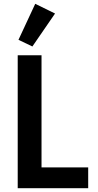

<svg xmlns="http://www.w3.org/2000/svg" viewBox="-20 -988 513 1008"><path d="M73 0V-698H198V-109H443V0ZM150 -744 77 -779 165 -968 269 -917Z"/></svg>

Font: IBM Plex Sans Condensed SemiBold
Style: Regular
Weight: 600
Width: 3
Designer: Mike Abbink, Paul van der Laan, Pieter van Rosmalen
Foundry: Bold Monday
Version: Version 1.3